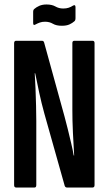

<svg xmlns="http://www.w3.org/2000/svg" viewBox="-20 -837 485 857"><path d="M52 0Q43 0 43 -11V-644Q43 -655 52 -655H167Q175 -655 177 -647L268 -317Q275 -292 282.5 -261Q290 -230 297.5 -198.5Q305 -167 309 -143H311Q310 -163 308.5 -189.5Q307 -216 305.5 -244.5Q304 -273 303.5 -299.5Q303 -326 303 -346V-645Q303 -655 312 -655H393Q402 -655 402 -645V-11Q402 0 393 0H279Q272 0 269 -7L178 -330Q165 -377 155 -423.5Q145 -470 137 -510H135Q137 -481 138.5 -442Q140 -403 141 -364.5Q142 -326 142 -297V-11Q142 0 134 0ZM256 -722Q231 -722 216 -731Q201 -740 181 -740Q168 -740 158 -736.5Q148 -733 139 -728Q128 -721 128 -734V-784Q128 -793 133 -797Q142 -805 155.5 -811Q169 -817 188 -817Q212 -817 227.5 -808Q243 -799 262 -799Q276 -799 286.5 -802.5Q297 -806 306 -812Q317 -818 317 -805V-756Q317 -746 312 -742Q303 -734 290 -728Q277 -722 256 -722Z"/></svg>

Font: Sofia Sans Extra Condensed
Style: Bold
Weight: 700
Designer: Botio Nikoltchev, Ani Petrova
Foundry: lettersoup
Version: Version 4.101